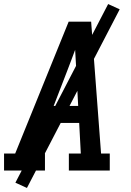

<svg xmlns="http://www.w3.org/2000/svg" viewBox="-29 -842 649 948"><path d="M-9 0V-84H46L310 -735H421L470 -84H513V0H311V-84H370L362 -235H203L145 -84H193V0ZM236 -319H357L348 -490Q346 -516 345 -542.5Q344 -569 342 -596Q332 -569 322 -542.5Q312 -516 302 -490ZM104 86 47 60 505 -822 562 -796Z"/></svg>

Font: Iosevka Slab MdExObl
Style: Regular
Weight: 500
Width: 7
Italic angle: -9°
Monospace: yes
Designer: Belleve Invis
Foundry: Belleve Invis
Version: Version 11.1.1; ttfautohint (v1.8.3)